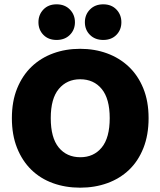

<svg xmlns="http://www.w3.org/2000/svg" viewBox="-20 -851 743 889"><path d="M668 -304Q668 -226 644 -165.5Q620 -105 577.5 -64.5Q535 -24 477 -3Q419 18 351 18Q283 18 225 -3Q167 -24 125 -65Q83 -106 59 -166Q35 -226 35 -304Q35 -382 59.5 -442Q84 -502 126.5 -542.5Q169 -583 226.5 -604Q284 -625 351 -625Q418 -625 475.5 -604Q533 -583 576 -542.5Q619 -502 643.5 -442Q668 -382 668 -304ZM488 -304Q488 -394 451 -439Q414 -484 351 -484Q290 -484 252.5 -439.5Q215 -395 215 -304Q215 -213 252 -168Q289 -123 352 -123Q414 -123 451 -168Q488 -213 488 -304ZM327 -748Q327 -713 303.5 -689.5Q280 -666 242 -666Q204 -666 181 -689.5Q158 -713 158 -748Q158 -783 181 -807Q204 -831 242 -831Q280 -831 303.5 -807Q327 -783 327 -748ZM542 -748Q542 -713 519 -689.5Q496 -666 458 -666Q420 -666 396.5 -689.5Q373 -713 373 -748Q373 -783 396.5 -807Q420 -831 458 -831Q496 -831 519 -807Q542 -783 542 -748Z"/></svg>

Font: Baloo Paaji 2 ExtraBold
Style: Regular
Weight: 800
Designer: Shuchita Grover, Noopur Datye and Ek Type
Foundry: Ek Type
Version: Version 1.640;hotconv 1.0.111;makeotfexe 2.5.65597; ttfautoh